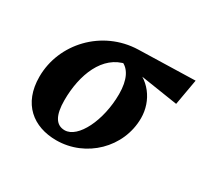

<svg xmlns="http://www.w3.org/2000/svg" viewBox="-114 -648 854 812"><g transform="rotate(30 313.5 -241.5)"><path d="M242.3 15.2C386.4 15.2 506.6 -101.3 506.6 -245.1C506.6 -328.6 452.7 -407.5 359.3 -424L313.6 -414.3C353.1 -400.6 375.3 -356.2 375.3 -286.7C375.3 -158 316.8 -39.3 251.9 -39.3C210 -39.3 187.8 -74.3 187.8 -149.3C187.8 -273.6 233.9 -393 339.4 -412.5L384.7 -405.6L604.8 -371.8L627.1 -498L351.4 -490.6C177.9 -485.6 46.5 -343.5 46.5 -182.5C46.5 -50.4 129.8 15.2 242.3 15.2Z"/></g></svg>

Font: Source Serif Variable
Style: Italic
Weight: 389
Italic angle: -12°
Designer: Frank Grießhammer
Foundry: Adobe Systems Incorporated
Version: Version 3.001;hotconv 1.0.111;makeotfexe 2.5.65597